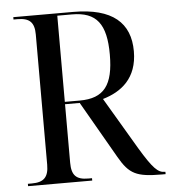

<svg xmlns="http://www.w3.org/2000/svg" viewBox="-52 -761 718 808"><g transform="rotate(-5 307.5 -357.0)"><path d="M34 0H305V-10H289C238 -10 219 -30 219 -83V-330H281L419 -90C462 -15 492 0 600 0H615V-10H612C584 -10 563 -30 510 -118L380 -338C459 -361 527 -413 527 -527C527 -647 453 -714 287 -714H34V-704H51C101 -704 122 -685 122 -633V-83C122 -30 101 -10 51 -10H34ZM282 -340H219V-704H281C385 -704 425 -651 425 -522C425 -393 385 -340 282 -340Z"/></g></svg>

Font: Noto Serif Display SemiCondensed
Style: Regular
Weight: 400
Width: 4
Designer: Monotype Design Team
Foundry: Monotype Imaging Inc.
Version: Version 2.009